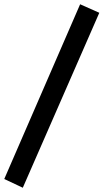

<svg xmlns="http://www.w3.org/2000/svg" viewBox="-63 -715 486 901"><path d="M44 166 -43 125 313 -695 403 -655Z"/></svg>

Font: Faustina ExtraBold
Style: Regular
Weight: 800
Designer: Alfonso Garcia
Foundry: http://www.omnibus-type.com
Version: Version 1.200